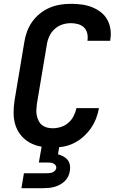

<svg xmlns="http://www.w3.org/2000/svg" viewBox="-20 -763 640 1003"><path d="M255 8Q222 8 191 2Q160 -4 133.5 -19Q107 -34 88 -58Q69 -82 60 -111.5Q51 -141 51 -173.5Q51 -206 56 -238L107 -543Q111 -570 121 -597.5Q131 -625 148 -649Q165 -673 188.5 -692Q212 -711 239 -722.5Q266 -734 294 -738.5Q322 -743 350 -743Q378 -743 406 -739.5Q434 -736 459.5 -726Q485 -716 506 -700Q527 -684 540 -661Q553 -638 557 -610Q561 -582 556 -554Q556 -553 556 -552Q556 -551 556 -550H437Q437 -551 437 -551.5Q437 -552 437 -552Q440 -571 435.5 -589.5Q431 -608 418.5 -620Q406 -632 387.5 -637Q369 -642 350 -642Q327 -642 304.5 -634.5Q282 -627 264 -610Q246 -593 236.5 -571Q227 -549 224 -526L173 -222Q171 -206 170 -190.5Q169 -175 172 -160.5Q175 -146 181.5 -132.5Q188 -119 199 -110Q210 -101 224.5 -97Q239 -93 255 -93Q276 -93 297.5 -99.5Q319 -106 336.5 -121Q354 -136 364.5 -156.5Q375 -177 379 -198H497Q492 -170 481.5 -143Q471 -116 454 -92Q437 -68 414.5 -48Q392 -28 365.5 -15Q339 -2 310.5 3Q282 8 255 8ZM92 220 105 142H220Q228 142 236 141.5Q244 141 251.5 138.5Q259 136 265.5 130Q272 124 274 116Q275 108 271 101.5Q267 95 260 91.5Q253 88 245.5 87Q238 86 229 86H183L198 0H290L283 43Q297 47 310.5 54Q324 61 333 72Q342 83 345 98.5Q348 114 345 129Q343 144 336.5 158Q330 172 318.5 183Q307 194 293.5 201.5Q280 209 265.5 213Q251 217 236.5 218.5Q222 220 207 220Z"/></svg>

Font: Iosevka SS04 Extended Oblique
Style: Bold
Weight: 700
Width: 7
Italic angle: -9°
Monospace: yes
Designer: Belleve Invis
Foundry: Belleve Invis
Version: Version 19.0.0; ttfautohint (v1.8.4)